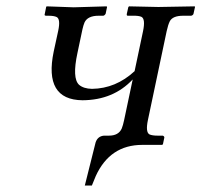

<svg xmlns="http://www.w3.org/2000/svg" viewBox="-20 -451 628 599"><path d="M441.4 -76.2Q433.6 -38.6 446.3 -31.7Q455.1 -27.8 472.2 -27.8H487.8Q492.7 -25.9 492.7 -22L488.3 -1L485.8 1H423.8Q323.2 1 278.8 98.1Q272.9 111.8 266.6 127.9H244.6L278.3 -6.8Q284.7 -25.9 304.2 -27.8H319.8Q350.1 -27.8 359.9 -50.3Q363.8 -60.1 367.2 -76.2L394 -203.1Q333.5 -138.7 237.3 -138.2Q116.2 -139.6 147.5 -290L161.6 -355Q169.4 -391.6 156.7 -397.9Q148.4 -401.9 131.3 -401.9H123.5Q119.6 -401.9 119.1 -404.8Q119.1 -406.2 119.6 -407.2L124 -429.2L125.5 -431.2L210 -428.2L312.5 -431.2L314 -429.2L309.6 -408.2Q306.6 -402.8 302.2 -401.9H287.6Q253.4 -401.9 243.7 -380.9Q240.2 -372.6 237.3 -359.9L221.7 -286.1Q204.6 -207 226.6 -186.5Q240.7 -174.3 267.1 -173.8Q341.3 -174.8 399.9 -229L426.3 -354Q434.1 -391.6 421.4 -398.4Q412.6 -402.3 395.5 -401.9H379.4Q375.5 -401.9 375.5 -404.8Q375.5 -406.2 375.5 -407.2L380.4 -429.2L382.8 -431.2L474.1 -429.2L587.4 -431.2L588.4 -429.2L583.5 -407.2Q581.1 -402.8 576.2 -401.9H551.3Q519 -401.9 509.8 -384.8Q504.4 -374 500 -354Z"/></svg>

Font: Linux Biolinum Capitals O
Style: Italic Samll Caps
Weight: 400
Italic angle: -12°
Designer: Philipp H. Poll
Foundry: Philipp H. Poll
Version: Version 0.6.2